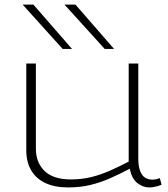

<svg xmlns="http://www.w3.org/2000/svg" viewBox="-20 -810 737 840"><path d="M278 10Q219 10 178 -9.5Q137 -29 116 -65.5Q95 -102 95 -152V-532H137V-159Q137 -99 175 -62Q213 -25 290 -25Q337 -25 378 -35Q419 -45 459 -62.5Q499 -80 543 -103V-532H585V-117Q585 -82 593.5 -61Q602 -40 616 -32Q630 -24 647 -24Q663 -24 679 -31L687 -2Q678 2 669 4.5Q660 7 651 8.5Q642 10 633 10Q605 10 580.5 -9.5Q556 -29 548 -72Q503 -48 460.5 -29.5Q418 -11 374 -0.5Q330 10 278 10ZM254 -596 79 -790H126L295 -596ZM438 -596 262 -790H310L479 -596Z"/></svg>

Font: Georama Expanded ExtraLight
Style: Regular
Weight: 250
Width: 7
Designer: Jean-Baptiste Levee
Foundry: Production Type
Version: Version 1.001